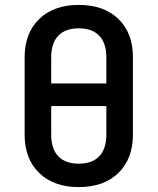

<svg xmlns="http://www.w3.org/2000/svg" viewBox="-20 -750 640 780"><path d="M300 10Q198 10 139 -47.5Q80 -105 80 -203V-517Q80 -615 139 -672.5Q198 -730 300 -730Q402 -730 461 -673Q520 -616 520 -518V-203Q520 -105 461 -47.5Q402 10 300 10ZM188 -411H412V-517Q412 -575 383 -605Q354 -635 300 -635Q246 -635 217 -605Q188 -575 188 -517ZM300 -85Q354 -85 383 -115Q412 -145 412 -203V-319H188V-203Q188 -145 217 -115Q246 -85 300 -85Z"/></svg>

Font: JetBrains Mono SemiBold
Style: Regular
Weight: 472
Monospace: yes
Designer: Philipp Nurullin, Konstantin Bulenkov
Foundry: JetBrains
Version: Version 2.305; ttfautohint (v1.8.4.7-5d5b)